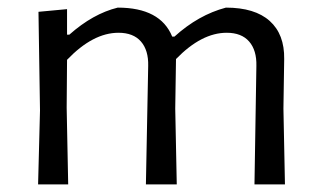

<svg xmlns="http://www.w3.org/2000/svg" viewBox="-20 -484 840 504"><path d="M156 -460V-393H162Q224 -448 289 -464Q401 -464 432 -388H438Q501 -445 573 -464Q649 -464 688 -429Q727 -394 726 -329L724 -199L728 0H648L653 -311Q654 -352 634 -375Q614 -398 575 -398Q509 -398 442 -329L440 -199L444 0H363L369 -311Q370 -352 350 -375Q330 -398 291 -398Q224 -398 156 -327L155 -201L159 0H80L85 -194L81 -453Z"/></svg>

Font: Alegreya Sans SC
Style: Regular
Weight: 400
Designer: Juan Pablo del Peral
Foundry: Huerta Tipografica
Version: Version 2.007